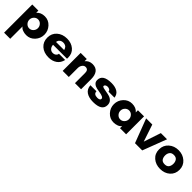

<svg xmlns="http://www.w3.org/2000/svg" viewBox="299 -1766 3330 3330"><g transform="rotate(45 1964.5 -100.5)"><path d="M240.5 -297Q210 -264 210 -220Q210 -176 240.5 -143Q271 -110 315 -110Q359 -110 389.5 -143Q420 -176 420 -220Q420 -264 389.5 -297Q359 -330 315 -330Q271 -330 240.5 -297ZM210 250H60V-441H210V-387Q262 -451 361 -451Q453 -451 516.5 -382Q580 -313 580 -220Q580 -127 516.5 -58.5Q453 10 361 10Q314 10 272.5 -5.5Q231 -21 210 -53Z M811 -273H1008Q1008 -276 1007 -281.5Q1006 -287 999.5 -301.5Q993 -316 983.5 -326.5Q974 -337 954.5 -346Q935 -355 910 -355Q868 -355 843.5 -334.5Q819 -314 815 -294ZM1152 -230Q1152 -226 1151.5 -216Q1151 -206 1151 -202H809Q809 -161 835.5 -129Q862 -97 904 -97Q942 -97 966 -117.5Q990 -138 991 -164H1144Q1125 -79 1061.5 -34.5Q998 10 907 10Q792 10 721 -53Q650 -116 650 -220Q650 -323 722.5 -387Q795 -451 907 -451Q1012 -451 1082 -391.5Q1152 -332 1152 -230Z M1698 -250V0H1548V-250Q1548 -330 1481 -330Q1446 -330 1421.5 -297.5Q1397 -265 1397 -220V0H1247V-441H1397V-387Q1448 -451 1532 -451Q1617 -451 1657.5 -397.5Q1698 -344 1698 -250Z M2211 -307H2064Q2061 -334 2040 -346Q2019 -358 1993 -358Q1970 -358 1951.5 -346.5Q1933 -335 1933 -317Q1933 -301 1962.5 -292.5Q1992 -284 2033.5 -278Q2075 -272 2117 -260Q2159 -248 2188.5 -216Q2218 -184 2218 -132Q2218 10 2001 10Q1897 10 1833 -32.5Q1769 -75 1763 -164H1912Q1912 -94 2004 -94Q2031 -94 2049 -104Q2067 -114 2067 -131Q2067 -156 2037.5 -169.5Q2008 -183 1966.5 -189Q1925 -195 1883 -204.5Q1841 -214 1811.5 -240.5Q1782 -267 1782 -311Q1782 -451 1997 -451Q2088 -451 2145 -415.5Q2202 -380 2211 -307Z M2622.5 -143Q2653 -176 2653 -220Q2653 -264 2622.5 -297Q2592 -330 2548 -330Q2504 -330 2473.5 -297Q2443 -264 2443 -220Q2443 -176 2473.5 -143Q2504 -110 2548 -110Q2592 -110 2622.5 -143ZM2803 -440V0H2653V-53Q2632 -21 2590 -5.5Q2548 10 2502 10Q2410 10 2346.5 -58.5Q2283 -127 2283 -220Q2283 -313 2346.5 -382Q2410 -451 2502 -451Q2601 -451 2653 -387V-440Z M3366 -441 3198 0H3021L2853 -441H3004L3109 -126L3214 -441Z M3643 -104Q3698 -104 3721.5 -137Q3745 -170 3745 -219Q3745 -267 3721 -300Q3697 -333 3643 -333Q3589 -333 3564.5 -300Q3540 -267 3540 -219Q3540 -170 3563.5 -137Q3587 -104 3643 -104ZM3643 -450Q3748 -450 3821 -385.5Q3894 -321 3894 -220Q3894 -117 3822.5 -54Q3751 9 3643 9Q3535 9 3463 -53.5Q3391 -116 3391 -220Q3391 -321 3464 -385.5Q3537 -450 3643 -450Z"/></g></svg>

Font: Puffins on Iceburgs(2)
Style: on-Iceburgs-Bold
Weight: 700
Version: Version 1.0